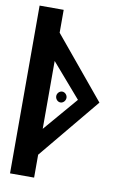

<svg xmlns="http://www.w3.org/2000/svg" viewBox="-94 -914 616 958"><g transform="rotate(10 214.5 -435.0)"><path d="M149 -860H27V-10H149V-126L405 -435L149 -744ZM297 -430 149 -257V-601ZM213 -402C227 -402 239 -415 239 -430C239 -444 227 -457 213 -457C199 -457 187 -444 187 -430C187 -415 199 -402 213 -402Z"/></g></svg>

Font: Ny Stormning
Style: Fi
Weight: 300
Designer: Robert Jablonski, Mew Too
Foundry: Cannot Into Space Fonts
Version: Version 0.90